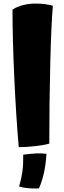

<svg xmlns="http://www.w3.org/2000/svg" viewBox="-20 -762 356 1075"><path d="M256 42Q230 50 178.5 56Q127 62 85 62Q70 -109 60 -326.5Q50 -544 50 -708Q73 -724 107.5 -733Q142 -742 179 -742Q207 -742 230 -739Q253 -736 276 -730Q267 -629 261.5 -410Q256 -191 256 42ZM110 104Q158 98 183.5 97Q209 96 240 99Q237 155 226.5 203.5Q216 252 198 293Q160 294 134 291.5Q108 289 87 282Q100 238 105.5 198Q111 158 110 104Z"/></svg>

Font: Atma
Style: Bold
Weight: 700
Designer: Gregori Vincens, Jeremie Hornus, Riccardo Olocco, Yoann Minet.
Foundry: black foundry
Version: Version 1.102;PS 1.100;hotconv 1.0.86;makeotf.lib2.5.63406